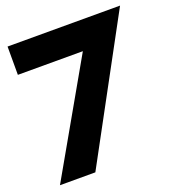

<svg xmlns="http://www.w3.org/2000/svg" viewBox="-125 -781 809 881"><g transform="rotate(-20 279.5 -340.0)"><path d="M9.8 -680.2H559.1L190.9 0H18.1L327.1 -542H9.8Z"/></g></svg>

Font: Glacial Indifference
Style: Bold
Weight: 700
Version: Version 1.001